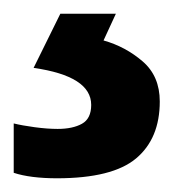

<svg xmlns="http://www.w3.org/2000/svg" viewBox="-26 -113 259 280"><path d="M207 35Q207 89 172.5 118Q138 147 57 147Q38 147 22 145Q6 143 -6 139V67Q6 70 24.5 72.5Q43 75 58 75Q80 75 93.5 67.5Q107 60 107 40Q107 -2 23 -14L62 -93H143L125 -54Q157 -45 182 -23.5Q207 -2 207 35Z"/></svg>

Font: Noto Sans Telugu UI SemiBold
Style: Regular
Weight: 600
Designer: Jelle Bosma - Monotype Design Team
Foundry: Monotype Imaging Inc.
Version: Version 2.005; ttfautohint (v1.8.4.7-5d5b)